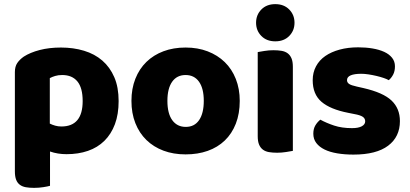

<svg xmlns="http://www.w3.org/2000/svg" viewBox="-20 -731 1985 929"><path d="M275 -501Q335 -501 386.5 -485.5Q438 -470 475 -438Q512 -406 533 -357.5Q554 -309 554 -242Q554 -178 536 -130Q518 -82 485 -49.5Q452 -17 405.5 -1Q359 15 302 15Q259 15 222 2V168Q212 171 190 174.5Q168 178 145 178Q123 178 105.5 175Q88 172 76 163Q64 154 58 138.5Q52 123 52 98V-382Q52 -409 63.5 -426Q75 -443 95 -457Q126 -477 172 -489Q218 -501 275 -501ZM277 -119Q380 -119 380 -242Q380 -306 354.5 -337Q329 -368 281 -368Q262 -368 247 -363.5Q232 -359 221 -353V-133Q233 -127 247 -123Q261 -119 277 -119Z M1140 -243Q1140 -181 1121 -132.5Q1102 -84 1067.5 -51Q1033 -18 985 -1Q937 16 878 16Q819 16 771 -2Q723 -20 688.5 -53.5Q654 -87 635 -135Q616 -183 616 -243Q616 -302 635 -350Q654 -398 688.5 -431.5Q723 -465 771 -483Q819 -501 878 -501Q937 -501 985 -482.5Q1033 -464 1067.5 -430.5Q1102 -397 1121 -349Q1140 -301 1140 -243ZM790 -243Q790 -182 813.5 -149.5Q837 -117 879 -117Q921 -117 943.5 -150Q966 -183 966 -243Q966 -303 943 -335.5Q920 -368 878 -368Q836 -368 813 -335.5Q790 -303 790 -243Z M1219 -621Q1219 -659 1244.5 -685Q1270 -711 1312 -711Q1354 -711 1379.5 -685Q1405 -659 1405 -621Q1405 -583 1379.5 -557Q1354 -531 1312 -531Q1270 -531 1244.5 -557Q1219 -583 1219 -621ZM1397 -1Q1386 1 1364.5 4.5Q1343 8 1321 8Q1299 8 1281.5 5Q1264 2 1252 -7Q1240 -16 1233.5 -31.5Q1227 -47 1227 -72V-479Q1238 -481 1259.5 -484.5Q1281 -488 1303 -488Q1325 -488 1342.5 -485Q1360 -482 1372 -473Q1384 -464 1390.5 -448.5Q1397 -433 1397 -408Z M1915 -145Q1915 -69 1858 -26Q1801 17 1690 17Q1648 17 1612 11Q1576 5 1550.5 -7.5Q1525 -20 1510.5 -39Q1496 -58 1496 -84Q1496 -108 1506 -124.5Q1516 -141 1530 -152Q1559 -136 1596.5 -123.5Q1634 -111 1683 -111Q1714 -111 1730.5 -120Q1747 -129 1747 -144Q1747 -158 1735 -166Q1723 -174 1695 -179L1665 -185Q1578 -202 1535.5 -238.5Q1493 -275 1493 -343Q1493 -380 1509 -410Q1525 -440 1554 -460Q1583 -480 1623.5 -491Q1664 -502 1713 -502Q1750 -502 1782.5 -496.5Q1815 -491 1839 -480Q1863 -469 1877 -451.5Q1891 -434 1891 -410Q1891 -387 1882.5 -370.5Q1874 -354 1861 -343Q1853 -348 1837 -353.5Q1821 -359 1802 -363.5Q1783 -368 1763.5 -371Q1744 -374 1728 -374Q1695 -374 1677 -366.5Q1659 -359 1659 -343Q1659 -332 1669 -325Q1679 -318 1707 -312L1738 -305Q1834 -283 1874.5 -244.5Q1915 -206 1915 -145Z"/></svg>

Font: Baloo Paaji
Style: Regular
Weight: 400
Designer: Shuchita Grover and Ek Type
Foundry: Ek Type
Version: Version 1.007;PS 1.000;hotconv 1.0.88;makeotf.lib2.5.647800